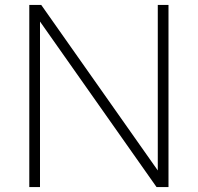

<svg xmlns="http://www.w3.org/2000/svg" viewBox="-20 -760 804 780"><path d="M99 0V-740H147.5L621 -67.5V-740H664.5V0H616L142.5 -672.5V0Z"/></svg>

Font: Encode Sans Semi Expanded ExtraLight
Style: Regular
Weight: 200
Width: 6
Designer: Multiple Designers
Foundry: Impallari Type
Version: Version 3.000; ttfautohint (v1.8.3) -l 8 -r 50 -G 200 -x 14 